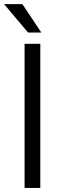

<svg xmlns="http://www.w3.org/2000/svg" viewBox="-25 -927 314 947"><path d="M173.8 -710.9V0H96.2V-710.9ZM85.4 -906.7 178.7 -766.6H113.3L-4.9 -906.7Z"/></svg>

Font: Vazirmatn FD Light
Style: Regular
Weight: 300
Designer: Saber Rastikerdar
Foundry: Saber Rastikerdar
Version: Version 33.003